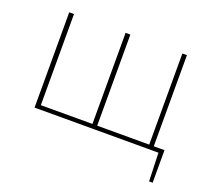

<svg xmlns="http://www.w3.org/2000/svg" viewBox="-108 -623 1011 909"><g transform="rotate(20 397.5 -168.5)"><path d="M119 -480V0H95V-480ZM742 -21V0H113V-21ZM403 -480V0H379V-480ZM688 -480V0H665V-480ZM742 -5V143H724L719 -5Z"/></g></svg>

Font: Exo 2 Thin
Style: Regular
Weight: 250
Designer: Natanael Gama
Foundry: Natanael Gama
Version: Version 2.010